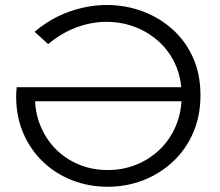

<svg xmlns="http://www.w3.org/2000/svg" viewBox="-20 -726 864 753"><path d="M402.1 6.4Q328.3 6.4 263.1 -19Q198 -44.3 148.6 -91.5Q99.2 -138.6 71.3 -203.8Q43.3 -268.9 43.3 -348.3Q43.3 -357.4 43.9 -366.2Q44.5 -375 45.6 -384.1H740.9V-328.9H98L117.2 -350Q116.6 -285.9 138.5 -232.8Q160.4 -179.7 199.3 -140.7Q238.3 -101.7 290.3 -80.4Q342.3 -59.1 402.1 -59.1Q462.4 -59.1 514.9 -80.4Q567.5 -101.7 607.6 -140.7Q647.6 -179.7 670 -233.2Q692.4 -286.8 692.4 -350.9Q692.4 -417.4 668.8 -470.9Q645.2 -524.5 603.6 -562.3Q562.1 -600.2 509.2 -620.3Q456.4 -640.4 397.4 -640.4Q339.7 -640.4 280.9 -619Q222.1 -597.6 168.9 -552.9L115.8 -601.3Q179.8 -655.3 253.2 -680.8Q326.5 -706.4 398.6 -706.4Q471.7 -706.4 537.6 -682.2Q603.5 -658 655.2 -612.2Q706.9 -566.5 736.6 -500.9Q766.2 -435.3 766.2 -352.4Q766.2 -271.5 737.5 -205.3Q708.8 -139.2 658.3 -92.1Q607.8 -44.9 542.2 -19.3Q476.6 6.4 402.1 6.4Z"/></svg>

Font: Montserrat Thin
Style: Regular
Weight: 100
Designer: Julieta Ulanovsky
Foundry: Julieta Ulanovsky
Version: Version 9.000